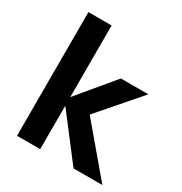

<svg xmlns="http://www.w3.org/2000/svg" viewBox="-169 -844 916 968"><g transform="rotate(30 289.5 -360.0)"><path d="M396 0 182 -279 376 -512H536L285 -223V-330L564 0ZM67 0V-720H202V0Z"/></g></svg>

Font: DM Sans 12pt
Style: Bold
Weight: 700
Version: Version 4.004;gftools[0.9.30]